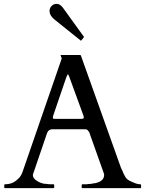

<svg xmlns="http://www.w3.org/2000/svg" viewBox="-20 -972 757 992"><path d="M442 -288C442 -285 443 -284 443 -283L517 -75C518 -72 518 -70 518 -68C518 -42 495 -31 474 -26C466 -25 458 -24 450 -22C442 -22 435 -21 428 -20H406C405 -20 404 -20 403 -18C402 -18 402 -17 402 -16V-4C402 -3 402 -2 403 -2C404 0 405 0 406 0H705C707 0 708 0 708 -2C709 -2 709 -3 709 -4V-15C709 -16 709 -18 708 -18C707 -20 706 -20 705 -20C698 -20 690 -21 682 -24C658 -34 636 -40 626 -61C617 -75 614 -89 605 -105L398 -685C397 -686 396 -687 396 -688H295C294 -688 293 -687 293 -686C293 -684 299 -673 299 -670C299 -669 299 -669 298 -668V-667L99 -91C94 -74 87 -62 78 -52C59 -33 40 -20 6 -20C3 -20 2 -19 2 -16V-4C2 -1 3 0 6 0H256C257 0 258 0 259 -2C260 -2 260 -3 260 -4V-16C260 -17 260 -18 259 -18C258 -20 257 -20 256 -20H243C236 -20 227 -20 218 -22C198 -22 177 -32 166 -41C158 -46 150 -56 150 -66V-70L223 -284C223 -285 224 -286 225 -288C228 -296 237 -304 248 -304H421C434 -304 435 -295 442 -288ZM404 -358H260C257 -358 256 -359 254 -360C254 -361 253 -363 253 -365C253 -366 253 -368 254 -370C254 -372 254 -374 255 -375L323 -574L328 -584C328 -587 330 -588 331 -588C332 -588 335 -584 338 -575L411 -375C412 -373 412 -371 412 -370C413 -369 413 -367 413 -366C413 -361 410 -358 404 -358ZM236 -916C236 -895 251 -879 263 -870L395 -764C396 -763 396 -762 397 -762C398 -762 400 -763 401 -764L412 -778C413 -779 414 -780 414 -781C414 -782 413 -783 412 -784L308 -928C299 -941 288 -952 272 -952C252 -952 236 -935 236 -916Z"/></svg>

Font: fbb
Style: Regular
Weight: 400
Designer: David J. Perry, Michael Sharpe
Version: Version 1.045